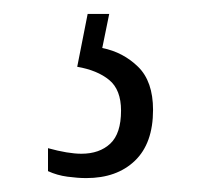

<svg xmlns="http://www.w3.org/2000/svg" viewBox="-20 -29 298 276"><path d="M104 227Q92 227 77 225Q62 223 49 217V184Q78 192 97 192Q123 192 138.5 177.5Q154 163 154 130Q154 100 137 86Q120 72 91 67L106 -9H137L127 40Q157 46 178.5 67Q200 88 200 129Q200 177 174 202Q148 227 104 227Z"/></svg>

Font: Noto Serif Ethiopic ExtraCondensed Light
Style: Regular
Weight: 300
Width: 2
Designer: Monotype Design Team
Foundry: Monotype Imaging Inc.
Version: Version 2.102; ttfautohint (v1.8.4.7-5d5b)